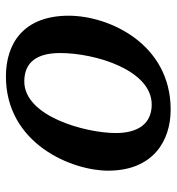

<svg xmlns="http://www.w3.org/2000/svg" viewBox="6 -592 596 648"><g transform="rotate(-90 304.0 -268.0)"><path d="M258 10C480 10 575 -198 575 -334C575 -485 483 -546 370 -546C143 -546 52 -324 52 -201C52 -51 151 10 258 10ZM275 -54C213 -54 179 -97 179 -175C179 -277 235 -484 353 -484C416 -484 449 -444 449 -363C449 -245 392 -54 275 -54Z"/></g></svg>

Font: Noto Serif Semi
Style: Italic
Weight: 600
Italic angle: -12°
Designer: Monotype Design Team
Foundry: Monotype Imaging Inc.
Version: Version 1.901